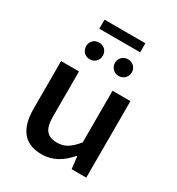

<svg xmlns="http://www.w3.org/2000/svg" viewBox="-193 -933 985 1067"><g transform="rotate(30 299.5 -399.5)"><path d="M515 -491H400V-160C356 -106 323 -87 277 -87C209 -87 185 -123 185 -202V-491H70V-187C70 -60 120 12 234 12C307 12 362 -24 408 -78H412L421 0H515ZM202 -579C234 -579 256 -603 256 -633C256 -663 234 -686 202 -686C171 -686 149 -663 149 -633C149 -603 171 -579 202 -579ZM388 -579C419 -579 442 -603 442 -633C442 -663 419 -686 388 -686C357 -686 334 -663 334 -633C334 -603 357 -579 388 -579ZM164 -753H426V-811H164Z"/></g></svg>

Font: Source Code Pro Semibold
Style: Regular
Weight: 600
Monospace: yes
Designer: Paul D. Hunt
Foundry: Adobe Systems Incorporated
Version: Version 1.017;PS 1.000;hotconv 1.0.70;makeotf.lib2.5.5900